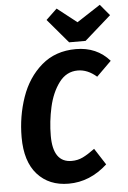

<svg xmlns="http://www.w3.org/2000/svg" viewBox="-62 -984 699 1046"><g transform="rotate(-5 287.5 -461.0)"><path d="M557 -630 476 -550Q427 -593 373 -593Q311 -593 271 -539.5Q231 -486 213.5 -407.5Q196 -329 196 -251Q196 -105 298 -105Q331 -105 359 -118.5Q387 -132 425 -160L483 -70Q388 17 271 17Q164 17 100.5 -53.5Q37 -124 37 -257Q37 -371 73 -475Q109 -579 185 -644.5Q261 -710 373 -710Q487 -710 557 -630ZM524 -939 575 -878 430 -750H340L228 -882L288 -939L395 -855Z"/></g></svg>

Font: Fira Sans Condensed
Style: Bold Italic
Weight: 700
Width: 3
Italic angle: -8°
Designer: Carrois Corporate & Edenspiekermann AG
Foundry: Carrois Corporate GbR & Edenspiekermann AG
Version: Version 4.203